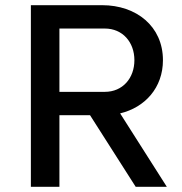

<svg xmlns="http://www.w3.org/2000/svg" viewBox="-20 -720 700 740"><path d="M99 0H209V-276H327L503 0H623L443 -283C539 -306 608 -382 608 -488C608 -619 505 -700 374 -700H99ZM209 -366V-610H384C453 -610 498 -557 498 -488C498 -419 453 -366 384 -366Z"/></svg>

Font: Uncut Plan8
Style: Regular
Weight: 400
Designer: Kasper Nordkvist
Foundry: UNCUT.wtf
Version: Version 1.002;Glyphs 3.1.2 (3151)